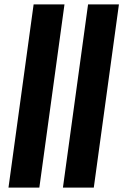

<svg xmlns="http://www.w3.org/2000/svg" viewBox="-20 -851 560 871"><path d="M18.5 0 132.5 -831H272.5L158.5 0ZM265.5 0 379.5 -831H519.5L405.5 0Z"/></svg>

Font: Merriweather 28pt
Style: Bold Italic
Weight: 700
Italic angle: -7.8°
Version: Version 2.101